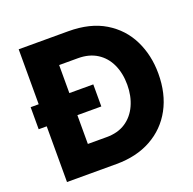

<svg xmlns="http://www.w3.org/2000/svg" viewBox="-125 -838 972 965"><g transform="rotate(-20 360.5 -355.0)"><path d="M30 -298V-416H365V-298ZM73 0V-710H338Q455 -710 533.5 -662.5Q612 -615 651.5 -534.5Q691 -454 691 -356Q691 -248 647.5 -168Q604 -88 524.5 -44Q445 0 338 0ZM525 -356Q525 -418 503 -465.5Q481 -513 439 -539.5Q397 -566 338 -566H237V-144H338Q398 -144 439.5 -171.5Q481 -199 503 -247.5Q525 -296 525 -356Z"/></g></svg>

Font: Raleway Thin ExtraBold
Style: Regular
Weight: 800
Version: Version 4.026